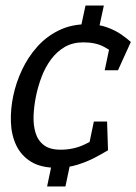

<svg xmlns="http://www.w3.org/2000/svg" viewBox="-20 -595 490 690"><path d="M265.3 -473.2 287.3 -575H353.2L331.2 -473.2ZM236.7 -27.7 215.2 75H149.3L170.8 -27.7ZM184.2 8Q126.7 8 91.2 -14Q55.8 -36 38.3 -73Q20.8 -110 19.2 -156Q17.5 -202 27.5 -250Q37.5 -298 59.1 -344Q80.7 -390 113.8 -427Q146.8 -464 191.8 -486Q236.7 -508 294.2 -508L280 -442.8Q241 -442.8 212.5 -426.1Q184 -409.3 163.5 -381.7Q143 -354 129.8 -319.7Q116.7 -285.3 109.5 -250Q102.2 -214.7 100.7 -180.2Q99.2 -145.8 107.7 -117.8Q116.2 -89.7 137.8 -73.3Q159.3 -57 198.3 -57ZM183.2 8 197.3 -57Q242.8 -57 279.8 -73.9Q316.8 -90.8 340.3 -105.8L368.2 -55Q350.2 -44 321.8 -29Q293.5 -14 258.5 -3Q223.5 8 183.2 8ZM401.3 -395Q384 -410 354.3 -426.4Q324.7 -442.8 279.2 -442.8L293.3 -508Q333.7 -508 364.1 -497Q394.5 -486 415.8 -471.1Q437.2 -456.2 450.2 -444.2ZM317.3 -158.3H364.8L368.2 -55H295.7ZM356.3 -342.5 377.7 -444 450.2 -444.2 404 -342.5Z"/></svg>

Font: Epunda Slab Light
Style: Italic
Weight: 300
Italic angle: -12°
Designer: Simon Atzbach
Foundry: typofactur
Version: Version 1.102